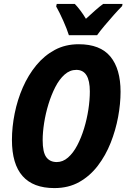

<svg xmlns="http://www.w3.org/2000/svg" viewBox="-20 -951 647 981"><path d="M258 10Q41 10 41 -236Q41 -302 55 -371.5Q69 -441 96.5 -504Q124 -567 165 -617Q206 -667 260 -696Q314 -725 382 -725Q492 -725 544 -662Q596 -599 596 -482Q596 -421 583.5 -353.5Q571 -286 545.5 -221.5Q520 -157 480 -104.5Q440 -52 385 -21Q330 10 258 10ZM270 -123Q301 -123 327.5 -146Q354 -169 374.5 -208Q395 -247 409.5 -294.5Q424 -342 431.5 -391Q439 -440 439 -484Q439 -594 370 -594Q337 -594 310 -570Q283 -546 262.5 -506Q242 -466 227.5 -418.5Q213 -371 205.5 -323Q198 -275 198 -235Q198 -173 216.5 -148Q235 -123 270 -123ZM332 -771Q322 -803 303 -845.5Q284 -888 267 -918L270 -931H362Q375 -918 390.5 -897.5Q406 -877 419 -855Q444 -878 466 -897.5Q488 -917 507 -931H606L604 -920Q586 -902 561.5 -874.5Q537 -847 513.5 -819Q490 -791 476 -771Z"/></svg>

Font: Noto Sans Condensed ExtraBold
Style: Italic
Weight: 800
Width: 3
Italic angle: -12°
Designer: Monotype Design Team
Foundry: Monotype Imaging Inc.
Version: Version 2.013; ttfautohint (v1.8.4.7-5d5b)